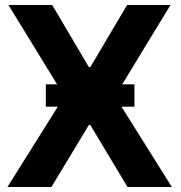

<svg xmlns="http://www.w3.org/2000/svg" viewBox="-20 -747 722 767"><path d="M661.1 -727.1 468.3 -410.2H517.1V-320.8H465.3L666.5 0H489.3L340.8 -247.6H335L185.5 0H9.8L210.9 -320.8H163.1V-410.2H208L13.7 -727.1H188.5L335 -479H340.8L487.8 -727.1Z"/></svg>

Font: Inter Tight Stencil
Style: Bold
Weight: 700
Designer: Rasmus Andersson
Foundry: rsms
Version: Version 3.004;Glyphs 3.1.2 (3151)